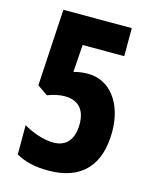

<svg xmlns="http://www.w3.org/2000/svg" viewBox="-110 -788 701 873"><g transform="rotate(15 240.5 -352.0)"><path d="M264 -462C247 -462 225 -461 196 -453L205 -582H401V-714H79L58 -353L107 -319C135 -330 162 -336 187 -336C252 -336 285 -298 285 -231C285 -161 253 -119 191 -119C146 -119 93 -137 49 -163V-25C91 -1 141 10 201 10C360 10 437 -80 437 -236C437 -370 366 -462 264 -462Z"/></g></svg>

Font: Noto Sans Myanmar ExtraCondensed ExtraBold
Style: Regular
Weight: 800
Width: 2
Designer: Monotype Design Team
Foundry: Monotype Imaging Inc.
Version: Version 2.107